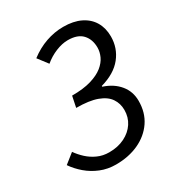

<svg xmlns="http://www.w3.org/2000/svg" viewBox="-169 -755 809 872"><g transform="rotate(-30 235.5 -319.0)"><path d="M186.5 12Q143.5 12 106.4 -3.1Q69.4 -18.2 40.3 -43.1Q11.1 -68 -9.2 -97.7L41.6 -138Q57.3 -115.6 78.6 -96Q99.9 -76.4 127.3 -64Q154.7 -51.5 187.6 -51.5Q233.4 -51.5 268.5 -68.9Q303.5 -86.2 323.3 -116.1Q343 -146 343 -184.2Q343 -218.1 325 -244.7Q307 -271.4 266.3 -286.4Q225.6 -301.4 157.8 -301.4L169.7 -359Q229.3 -359 269.4 -370.9Q309.5 -382.8 333.7 -402.2Q357.8 -421.6 368.3 -444.7Q378.8 -467.8 378.8 -490.5Q378.8 -533.6 354.1 -560.3Q329.5 -587 277.9 -587Q248.7 -587 214.9 -573.3Q181.1 -559.5 153 -535.8L113.7 -587.3Q154.6 -618.5 199.4 -634.1Q244.3 -649.8 290.2 -649.8Q343.5 -649.8 380.8 -631.6Q418.1 -613.3 437.5 -580.5Q456.8 -547.7 456.8 -503.9Q456.8 -443.3 419.8 -396.9Q382.8 -350.5 308.4 -329.6V-325.6Q360.6 -308.4 390.1 -272.4Q419.6 -236.5 419.6 -187.3Q419.6 -126.1 389.2 -81.4Q358.9 -36.8 306.3 -12.4Q253.7 12 186.5 12Z"/></g></svg>

Font: Source Sans 3
Style: Italic
Weight: 200
Italic angle: -11°
Designer: Paul D. Hunt
Foundry: Adobe
Version: Version 3.046;hotconv 1.0.118;makeotfexe 2.5.65603